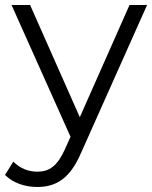

<svg xmlns="http://www.w3.org/2000/svg" viewBox="-45 -546 607 765"><path d="M471 -526 273 -79 75 -526H1L236 -1L213 50C183 116 151 138 104 138C66 138 34 124 8 98L-25 151C7 183 54 199 103 199C178 199 234 166 278 63L541 -526Z"/></svg>

Font: Montserrat Lite
Style: Regular
Weight: 400
Designer: Julieta Ulanovsky
Foundry: Julieta Ulanovsky
Version: Version 7.200;PS 007.200;hotconv 1.0.88;makeotf.lib2.5.64775